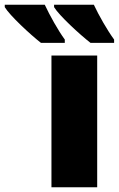

<svg xmlns="http://www.w3.org/2000/svg" viewBox="-149 -786 499 806"><path d="M245 -766H78V-756C99 -721 186 -641 231 -606H330V-620C302 -658 266 -721 245 -766ZM39 -766H-129V-756C-108 -721 -22 -641 23 -606H123V-620C95 -658 60 -721 39 -766ZM259 0V-553H67V0Z"/></svg>

Font: Noto Sans UI Black
Style: Regular
Weight: 900
Designer: Monotype Design Team
Foundry: Monotype Imaging Inc.
Version: Version 1.901